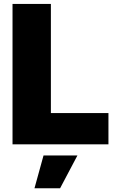

<svg xmlns="http://www.w3.org/2000/svg" viewBox="-20 -748 607 995"><path d="M44.9 0V-727.5H243.7V-162.1H542V0ZM158.7 227.5 205.6 57.6H381.3L291.5 227.5Z"/></svg>

Font: Inter 18pt Black
Style: Regular
Weight: 900
Designer: Rasmus Andersson
Foundry: rsms
Version: Version 4.001;git-66647c0bb